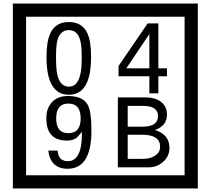

<svg xmlns="http://www.w3.org/2000/svg" viewBox="-20 -980 1195 1090"><path d="M1103 90H53V-960H1103ZM1028 15V-885H128V15ZM497 -656Q497 -442 371 -442Q244 -442 244 -656Q244 -744 265 -789Q294 -855 371 -855Q448 -855 477 -789Q497 -745 497 -656ZM444 -656Q444 -723 435 -752Q420 -809 371 -809Q322 -809 306 -752Q298 -723 298 -656Q298 -587 306 -553Q322 -488 371 -488Q419 -488 435 -554Q444 -587 444 -656ZM928 -547H879V-450H828V-547H653V-605L818 -847H879V-592H928ZM828 -592V-787L697 -592ZM499 -238Q499 -22 364 -22Q267 -22 254 -125H307Q311 -65 365 -65Q448 -65 445 -232Q424 -205 414 -197Q394 -182 360 -182Q243 -182 243 -308Q243 -366 275.5 -400.5Q308 -435 366 -435Q450 -435 478 -385Q499 -346 499 -238ZM438 -308Q438 -392 368 -392Q299 -392 299 -308Q299 -224 368 -224Q438 -224 438 -308ZM942 -141Q942 -93 906.5 -61.5Q871 -30 823 -30H649V-427H808Q859 -427 891 -404Q928 -378 928 -329Q928 -266 860 -242Q942 -216 942 -141ZM877 -321Q877 -379 792 -379H705V-261H791Q877 -261 877 -321ZM889 -147Q889 -215 788 -215H705V-78H791Q828 -78 855 -93Q889 -112 889 -147Z"/></svg>

Font: Unicode BMP Fallback SIL
Style: Regular
Weight: 400
Foundry: NRSI, SIL International
Version: Version 5.1 Based on Unicode 5.1